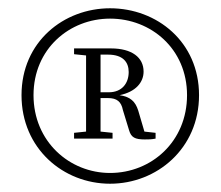

<svg xmlns="http://www.w3.org/2000/svg" viewBox="-20 -785 533 464"><path d="M61 -555C61 -667 148 -740 246 -740C345 -740 432 -667 432 -555C432 -443 346 -367 246 -367C148 -367 61 -443 61 -555ZM32 -555C32 -426 133 -341 246 -341C359 -341 461 -426 461 -555C461 -684 359 -765 246 -765C134 -765 32 -684 32 -555ZM188 -450H252V-464L223 -467V-548H241C263 -548 273 -539 277 -519L292 -470C297 -453 306 -448 330 -448C340 -448 345 -448 356 -450V-464L329 -467L314 -518C307 -540 295 -551 269 -555C308 -563 327 -586 327 -612C327 -646 299 -668 248 -668H159V-654L188 -651V-467L159 -464V-450ZM223 -653H241C277 -653 291 -635 291 -611C291 -584 275 -562 243 -562H223Z"/></svg>

Font: Noto Serif CJK HK ExtraLight
Style: Regular
Weight: 200
Designer: Ryoko NISHIZUKA 西塚涼子 (kana & ideographs); Frank Grießhammer (Latin, Greek & Cyrillic); Wenlong ZHANG 张文龙 (bopomofo); San
Foundry: Adobe
Version: Version 2.001;hotconv 1.1.0;makeotfexe 2.6.0